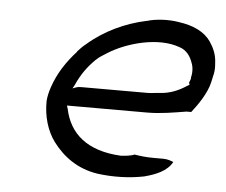

<svg xmlns="http://www.w3.org/2000/svg" viewBox="-41 -528 669 568"><g transform="rotate(5 293.5 -244.5)"><path d="M108 -254C103 -239 100 -226 99 -213C98 -167 111 -124 134 -93C164 -53 207 -20 268 -11C313 -5 361 -6 406 -15C440 -24 473 -37 488 -65C481 -68 470 -72 458 -72H429C408 -72 390 -74 372 -77C361 -72 345 -71 332 -70V-69V-70C231 -75 178 -122 163 -195L160 -204H398C438 -204 477 -211 514 -217H528C546 -240 571 -275 579 -309L585 -336C587 -347 587 -356 586 -366V-367C585 -393 576 -412 564 -430C545 -457 512 -473 467 -479C438 -484 399 -482 374 -474H373C311 -461 249 -432 201 -390C192 -383 184 -375 176 -366V-365C147 -333 123 -298 108 -254ZM172 -256 178 -267C193 -300 209 -322 232 -345C243 -356 255 -362 267 -370C320 -403 412 -429 477 -405C499 -398 510 -380 516 -363C522 -349 522 -332 518 -316H519C517 -311 516 -308 514 -303L516 -297C493 -282 471 -270 441 -266L418 -264C410 -263 402 -262 395 -262H201C195 -262 189 -262 183 -260ZM418 -264ZM579 -306V-307Z"/></g></svg>

Font: SolarCharger
Style: 352
Weight: 300
Designer: Mew Too
Foundry: Cannot Into Space Fonts/KineticPlasma Fonts
Version: Version 1.100